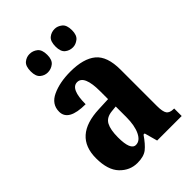

<svg xmlns="http://www.w3.org/2000/svg" viewBox="-224 -851 957 957"><g transform="rotate(-45 254.5 -372.5)"><path d="M165 10Q210 10 234 -9Q258 -28 286 -69H294L313 0H486V-53H483Q455 -53 444.5 -67.5Q434 -82 434 -123V-379Q434 -473 388 -511Q342 -549 250 -549Q175 -549 122 -524.5Q69 -500 69 -447Q69 -380 189 -380Q189 -488 237 -488Q286 -488 286 -374V-319L218 -316Q35 -309 35 -153Q35 -70 73.5 -30Q112 10 165 10ZM223 -59Q186 -59 186 -149Q186 -203 201 -231Q216 -259 257 -263L287 -266V-191Q287 -132 269.5 -95.5Q252 -59 223 -59ZM345 -625Q365 -625 383.5 -639.5Q402 -654 402 -689Q402 -726 383.5 -740.5Q365 -755 345 -755Q321 -755 303.5 -740.5Q286 -726 286 -689Q286 -654 303.5 -639.5Q321 -625 345 -625ZM168 -625Q191 -625 209.5 -639.5Q228 -654 228 -689Q228 -726 209.5 -740.5Q191 -755 168 -755Q146 -755 128.5 -740.5Q111 -726 111 -689Q111 -654 128.5 -639.5Q146 -625 168 -625Z"/></g></svg>

Font: Noto Serif ExtraCondensed Extra
Style: Regular
Weight: 800
Width: 3
Designer: Monotype Design Team
Foundry: Monotype Imaging Inc.
Version: Version 1.002